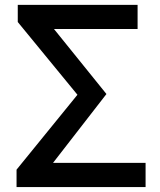

<svg xmlns="http://www.w3.org/2000/svg" viewBox="-20 -756 648 776"><path d="M46.9 0V-70.3L293 -373L51.8 -667V-736.3H536.1V-638.7H198.2L410.2 -376L194.3 -97.7H568.4V0Z"/></svg>

Font: Gen Shin Gothic Medium
Style: Regular
Weight: 500
Designer: [Source Han Sans]
Ryoko NISHIZUKA  (kana & ideographs); Paul D. Hunt (Latin, Greek & Cyrillic); Wenlong ZHANG  (bopomofo
Version: Version 1.002.20150607